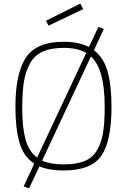

<svg xmlns="http://www.w3.org/2000/svg" viewBox="-20 -942 708 1071"><path d="M334 9Q254 9 200 -14L142 109L112 98L171 -29Q112 -68 89 -145Q66 -222 66 -347Q66 -531 124 -620Q182 -709 334 -709Q420 -709 476 -680L529 -792L559 -780L504 -662Q558 -621 580 -543.5Q602 -466 602 -347Q602 -156 545.5 -73.5Q489 9 334 9ZM187 -63 461 -647Q411 -675 337.5 -675Q264 -675 218 -654Q172 -633 147.5 -588.5Q123 -544 113.5 -487.5Q104 -431 104 -332.5Q104 -234 122 -166Q140 -98 187 -63ZM564 -347Q564 -559 487 -627L215 -46Q262 -25 334 -25Q406 -25 451.5 -43.5Q497 -62 521.5 -104.5Q546 -147 555 -203Q564 -259 564 -347ZM236 -826 428 -922 444 -891 251 -799Z"/></svg>

Font: Titillium Web
Style: Thin
Weight: 200
Version: Version 1.001;PS 57.000;hotconv 1.0.70;makeotf.lib2.5.55311